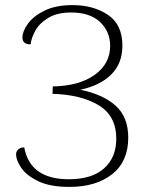

<svg xmlns="http://www.w3.org/2000/svg" viewBox="-20 -721 584 753"><path d="M43 -115Q43 -127 51.5 -135Q60 -143 75 -143Q98 -18 250 -18Q340 -18 388 -60.5Q436 -103 436 -177Q436 -267 366.5 -308.5Q297 -350 186 -353L187 -382Q291 -384 351.5 -427.5Q412 -471 412 -541Q412 -597 372.5 -634.5Q333 -672 259 -672Q204 -672 169.5 -651Q135 -630 119 -601.5Q103 -573 100 -547Q68 -547 68 -574Q68 -598 89.5 -628Q111 -658 155 -679.5Q199 -701 264 -701Q346 -701 403 -663Q460 -625 460 -542Q460 -473 417 -429.5Q374 -386 295 -369Q384 -351 433.5 -306.5Q483 -262 483 -181Q483 -88 420 -38Q357 12 252 12Q175 12 128.5 -11Q82 -34 62.5 -64Q43 -94 43 -115Z"/></svg>

Font: Arima Madurai ExtraLight
Style: Regular
Weight: 275
Designer: Joana Correia and Natanael Gama
Foundry: NDISCOVER
Version: Version 1.020